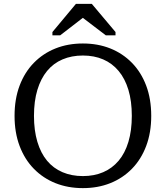

<svg xmlns="http://www.w3.org/2000/svg" viewBox="-20 -952 853 989"><path d="M407 17Q330 17 266 -8.5Q202 -34 154.5 -82.5Q107 -131 81 -200Q55 -269 55 -355Q55 -442 81 -511Q107 -580 154.5 -628.5Q202 -677 266 -702.5Q330 -728 407 -728Q484 -728 548 -702.5Q612 -677 659.5 -628.5Q707 -580 733 -511Q759 -442 759 -355Q759 -269 733 -200Q707 -131 659.5 -82.5Q612 -34 548 -8.5Q484 17 407 17ZM407 -45Q465 -45 511.5 -65Q558 -85 591 -124Q624 -163 641.5 -221.5Q659 -280 659 -355Q659 -431 641.5 -489Q624 -547 591 -586.5Q558 -626 511.5 -646Q465 -666 407 -666Q349 -666 302 -646Q255 -626 222.5 -586.5Q190 -547 172.5 -489Q155 -431 155 -355Q155 -280 172.5 -221.5Q190 -163 222.5 -124Q255 -85 302 -65Q349 -45 407 -45ZM453 -932H371L250 -787V-770H290L439 -885L378 -882L525 -770H575V-787Z"/></svg>

Font: Roboto Serif
Style: Regular
Weight: 400
Designer: Greg Gazdowicz
Foundry: Commercial Type
Version: Version 1.008